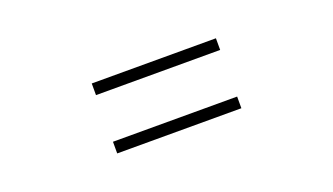

<svg xmlns="http://www.w3.org/2000/svg" viewBox="-37 -689 1073 619"><g transform="rotate(-20 500.0 -380.0)"><path d="M713 -460H287V-500H713ZM713 -260H287V-300H713Z"/></g></svg>

Font: Noto Serif SC ExtraLight
Style: Regular
Weight: 400
Version: Version 2.002-H1;hotconv 1.1.0;makeotfexe 2.6.0